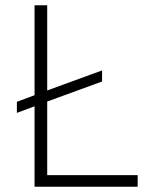

<svg xmlns="http://www.w3.org/2000/svg" viewBox="-20 -708 576 728"><path d="M111 0V-305L44 -280V-322L111 -347V-688H159V-365L367 -441V-399L159 -323V-44H502V0Z"/></svg>

Font: Saira ExtraLight
Style: Regular
Weight: 200
Designer: Hector Gatti with collaboration of the Omnibus-Type team
Foundry: Omnibus-Type
Version: Version 1.100; ttfautohint (v1.8.3)